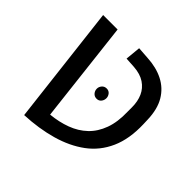

<svg xmlns="http://www.w3.org/2000/svg" viewBox="-150 -710 863 863"><g transform="rotate(45 281.0 -279.0)"><path d="M114 10 47 -559H139L195 -74Q247 -79 291.5 -95.5Q336 -112 368 -142.5Q400 -173 417 -219.5Q434 -266 432 -330V-357Q432 -395 419 -424Q406 -453 379 -471Q352 -489 310 -492L260 -495L267 -568L324 -564Q382 -561 425.5 -539Q469 -517 494 -475Q519 -433 521 -368L522 -340Q525 -249 496 -184Q467 -119 411.5 -78Q356 -37 280 -15.5Q204 6 114 10ZM292 -337Q306 -337 314 -327Q322 -317 322 -305Q322 -292 314 -282Q306 -272 292 -272Q278 -272 269.5 -282Q261 -292 261 -305Q261 -317 269.5 -327Q278 -337 292 -337Z"/></g></svg>

Font: Assistant ExtraLight Medium
Style: Regular
Weight: 500
Version: Version 3.000